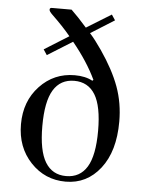

<svg xmlns="http://www.w3.org/2000/svg" viewBox="-52 -754 607 804"><g transform="rotate(5 251.5 -352.0)"><path d="M253.9 -439.5Q298.8 -439.5 328.6 -422.9L333 -426.8Q298.3 -500.5 234.4 -578.6L129.4 -513.2L114.3 -536.1L216.8 -600.1Q185.5 -638.2 138.2 -683.6Q124.5 -696.8 124.5 -703.6Q124.5 -708 126.7 -710Q128.9 -711.9 135.7 -711.9H216.3Q244.1 -685.5 282.2 -642.1L386.2 -706.1L401.4 -683.1L301.8 -620.6Q324.7 -595.2 352.5 -554.7Q406.2 -476.6 431.2 -408.2Q456.1 -339.8 456.1 -262.2Q456.1 -137.2 399.4 -64.7Q342.8 7.8 253.9 7.8Q166.5 7.8 106.7 -55.7Q46.9 -119.1 46.9 -215.8Q46.9 -312.5 106.7 -376Q166.5 -439.5 253.9 -439.5ZM166.3 -367.7Q136.7 -319.3 136.7 -215.8Q136.7 -112.3 166.3 -64Q195.8 -15.6 253.9 -15.6Q312 -15.6 341.6 -64Q371.1 -112.3 371.1 -215.8Q371.1 -319.3 341.6 -367.7Q312 -416 253.9 -416Q195.8 -416 166.3 -367.7Z"/></g></svg>

Font: Theano Didot
Style: Regular
Weight: 400
Designer: Alexey Kryukov
Version: Version 2.0